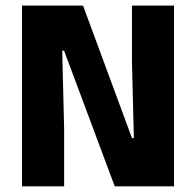

<svg xmlns="http://www.w3.org/2000/svg" viewBox="-20 -659 693 679"><path d="M57.8 -639.3H273.6L446.7 -170.7H453.4L446.7 -440.4V-639.3H595.4V0H385.8L206.7 -479.6H200L206.8 -203.6V0H57.8Z"/></svg>

Font: Anek Devanagari Medium
Style: Regular
Weight: 500
Designer: Kailash Malviya (Devanagari) & Yesha Goshar (Latin)
Foundry: Ek Type
Version: Version 1.003